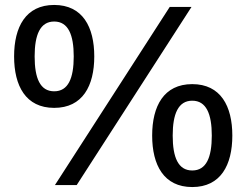

<svg xmlns="http://www.w3.org/2000/svg" viewBox="-20 -748 996 776"><path d="M199 -312C314 -312 361 -401 361 -520C361 -639 314 -728 199 -728C84 -728 37 -639 37 -520C37 -401 84 -312 199 -312ZM202 0H290L754 -720H666ZM199 -379C142 -379 120 -432 120 -520C120 -607 142 -661 199 -661C256 -661 278 -607 278 -520C278 -432 256 -379 199 -379ZM757 8C872 8 919 -81 919 -200C919 -319 872 -408 757 -408C642 -408 595 -319 595 -200C595 -81 642 8 757 8ZM757 -59C700 -59 678 -112 678 -200C678 -287 700 -341 757 -341C814 -341 836 -287 836 -200C836 -112 814 -59 757 -59Z"/></svg>

Font: Kufam Arabic Latin Roman Normal
Style: Regular
Weight: 400
Designer: Wael Morcos & Artur Schmal
Version: Version 1.200;PS 001.200;hotconv 1.0.88;makeotf.lib2.5.64775